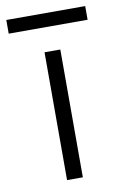

<svg xmlns="http://www.w3.org/2000/svg" viewBox="-108 -674 451 719"><g transform="rotate(-10 118.0 -315.0)"><path d="M88 0V-486H148V0ZM-32 -578V-630H268V-578Z"/></g></svg>

Font: Space Grotesk Light Light
Style: Regular
Weight: 300
Version: Version 2.000